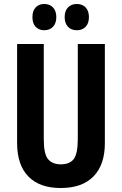

<svg xmlns="http://www.w3.org/2000/svg" viewBox="-20 -935 611 965"><path d="M507 -215Q507 -107 450 -48.5Q393 10 285 10Q179 10 122.5 -48Q66 -106 66 -216V-714H200V-236Q200 -160 222 -134.5Q244 -109 286 -109Q330 -109 350.5 -135.5Q371 -162 371 -237V-714H507ZM143 -849Q143 -881 159.5 -898Q176 -915 202 -915Q230 -915 246.5 -897.5Q263 -880 263 -849Q263 -818 246.5 -800.5Q230 -783 202 -783Q176 -783 159.5 -800Q143 -817 143 -849ZM305 -849Q305 -881 322 -898Q339 -915 366 -915Q394 -915 410.5 -897.5Q427 -880 427 -849Q427 -818 410.5 -800.5Q394 -783 366 -783Q338 -783 321.5 -800.5Q305 -818 305 -849Z"/></svg>

Font: Noto Sans Gujarati ExtraCondensed
Style: Bold
Weight: 700
Width: 2
Designer: Jelle Bosma - Monotype Design Team, Universal Thirst
Foundry: Monotype Imaging Inc.
Version: Version 2.106; ttfautohint (v1.8.4.7-5d5b)